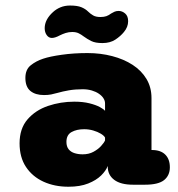

<svg xmlns="http://www.w3.org/2000/svg" viewBox="-20 -684 659 711"><path d="M472.5 0Q427 0 403 -18Q379 -36 379 -67V-69.5Q372.5 -52 354.5 -34.2Q336.5 -16.5 306.5 -4.5Q276.5 7.5 233.5 7.5Q182 7.5 141 -11.2Q100 -30 76.2 -65.8Q52.5 -101.5 52.5 -153Q52.5 -208 82 -242Q111.5 -276 158 -291.8Q204.5 -307.5 255 -307.5Q287 -307.5 311 -301.5Q335 -295.5 349.8 -287.5Q364.5 -279.5 369 -273.5V-301Q369 -311 363 -320.2Q357 -329.5 346 -337Q335 -344.5 319.8 -349Q304.5 -353.5 286 -353.5Q258.5 -353.5 235.2 -349.5Q212 -345.5 193 -340Q180.5 -336.5 169.2 -334.2Q158 -332 143 -332Q111 -332 92.5 -347.2Q74 -362.5 74 -395.5Q74 -426.5 93.8 -442.2Q113.5 -458 139.5 -466.5Q164.5 -475 208.8 -481.2Q253 -487.5 304 -487.5Q352.5 -487.5 395.5 -476.2Q438.5 -465 471.2 -443.8Q504 -422.5 522.5 -391.5Q541 -360.5 541 -321V-128.5H542.5Q575 -128.5 592 -111.5Q609 -94.5 609 -64.5Q609 -34.5 587.8 -17.2Q566.5 0 517 0ZM369 -174.5Q365.5 -181.5 353.5 -188.8Q341.5 -196 325.2 -200.8Q309 -205.5 291.5 -205.5Q264 -205.5 245 -195Q226 -184.5 226 -158.5Q226 -141.5 234.2 -131.2Q242.5 -121 256.2 -116.8Q270 -112.5 286 -112.5Q309 -112.5 326 -121.8Q343 -131 354 -143Q365 -155 369 -164ZM359.5 -524.5Q333 -524.5 318 -532Q303 -539.5 290 -549Q281 -556 271.2 -560.8Q261.5 -565.5 247.5 -565.5Q234.5 -565.5 223 -561.8Q211.5 -558 201.5 -553Q184 -543.5 172 -543.5Q160.5 -543.5 153 -554Q145.5 -564.5 145.5 -579.5Q145.5 -611.5 176.5 -639.5Q188.5 -650.5 204.2 -657Q220 -663.5 239.5 -663.5Q266.5 -663.5 281.5 -657.2Q296.5 -651 306.5 -641Q314.5 -633 324.8 -627Q335 -621 352 -621Q365 -621 374 -624.2Q383 -627.5 391.5 -634Q397 -637.5 403.8 -640.5Q410.5 -643.5 419.5 -643.5Q432.5 -643.5 443.5 -634Q454.5 -624.5 454.5 -605.5Q454.5 -584 439 -565.5Q426.5 -550 407 -537.2Q387.5 -524.5 359.5 -524.5Z"/></svg>

Font: Sono Monospace ExtraBold
Style: Regular
Weight: 800
Version: Version 2.112